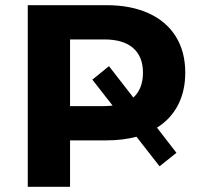

<svg xmlns="http://www.w3.org/2000/svg" viewBox="-20 -720 775 740"><path d="M585 -228 660 -131 595 -79 506 -193Q453 -179 391 -179H250V0H87V-700H391Q484 -700 552.5 -669Q621 -638 657.5 -579.5Q694 -521 694 -440Q694 -369 666 -315Q638 -261 585 -228ZM414 -313 336 -413 400 -465 494 -344Q531 -378 531 -440Q531 -502 493 -535Q455 -568 382 -568H250V-311H382Q394 -311 414 -313Z"/></svg>

Font: Montserrat-Bold
Style: Bold
Weight: 700
Version: Version 7.200